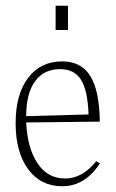

<svg xmlns="http://www.w3.org/2000/svg" viewBox="-20 -626 404 666"><path d="M287.1 -229Q284.2 -312.5 261 -349.4Q237.8 -386.2 188 -386.2Q132.3 -386.2 101.6 -344Q70.8 -301.8 70.8 -223.1ZM34.2 -199.2Q34.2 -298.3 77.4 -355.7Q120.6 -413.1 195.8 -413.1Q261.2 -413.1 293 -362.8Q324.7 -312.5 326.2 -204.1L70.8 -201.2Q75.2 -111.3 110.4 -59.1Q145.5 -6.8 206.1 -6.8Q265.6 -6.8 314 -66.9L326.2 -59.1Q275.4 20 195.8 20Q121.1 20 77.6 -39.1Q34.2 -98.1 34.2 -199.2ZM172.9 -522V-606H215.8V-522Z"/></svg>

Font: Halibut Cnd Thin
Style: Regular
Weight: 250
Width: 3
Designer: Matteo Maggi
Foundry: Collletttivo
Version: Version 3.080 | FøM Fix